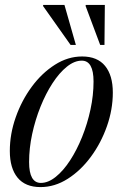

<svg xmlns="http://www.w3.org/2000/svg" viewBox="-20 -752 500 782"><path d="M314.5 -522Q376.5 -522 408 -483.5Q439.5 -445 439.5 -375Q439.5 -306 415.5 -237.8Q391.5 -169.5 350.2 -113.5Q309 -57.5 256 -23.8Q203 10 145 10Q83 10 51.5 -28.5Q20 -67 20 -137Q20 -206 44 -274.2Q68 -342.5 109.2 -398.5Q150.5 -454.5 203.5 -488.2Q256.5 -522 314.5 -522ZM146.5 -7Q176.5 -7 207.2 -31.8Q238 -56.5 265.5 -98.8Q293 -141 314.5 -194.5Q336 -248 348.5 -306Q361 -364 361 -420Q361 -505 313 -505Q283 -505 252.2 -480.2Q221.5 -455.5 194 -413.2Q166.5 -371 145 -317.5Q123.5 -264 111 -206Q98.5 -148 98.5 -92Q98.5 -7 146.5 -7ZM289 -569H267.5L155 -728L156.5 -732H242.5ZM405.5 -569H388L328.5 -728L329.5 -732H407Z"/></svg>

Font: Newsreader 72pt
Style: Italic
Weight: 400
Italic angle: -17°
Designer: Hugues Gentile
Foundry: Production Type
Version: Version 1.003; ttfautohint (v1.8.3)